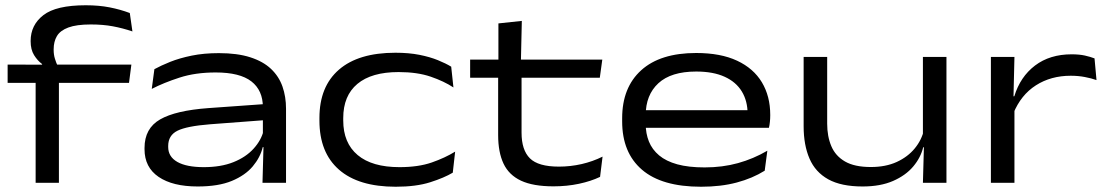

<svg xmlns="http://www.w3.org/2000/svg" viewBox="-20 -695 4210 730"><path d="M306 -675Q356 -675 396.8 -667Q437.5 -659 473.5 -645.5L483.5 -575.5Q446.5 -588 409 -595Q371.5 -602 325 -602Q271 -602 240 -590.5Q209 -579 196.5 -558Q184 -537 184 -507.5V-505.5Q184 -487 188.8 -471.8Q193.5 -456.5 199 -445L140 -442V-451.5Q122.5 -464.5 109.5 -485.5Q96.5 -506.5 96.5 -538V-539.5Q96.5 -600 145 -637.5Q193.5 -675 306 -675ZM115.5 0V-421.5H204V0ZM9 -380V-449.5L153 -449L185 -449.5H479.5L470.5 -380Z M978 0 982 -143.5 979.5 -162V-273.5V-287.5Q979.5 -351.5 935.8 -385.5Q892 -419.5 800 -419.5Q723 -419.5 662.8 -400Q602.5 -380.5 557 -357L567 -432Q591.5 -445.5 627 -459.8Q662.5 -474 708.8 -483.5Q755 -493 812.5 -493Q882.5 -493 931.5 -477.2Q980.5 -461.5 1010.5 -433Q1040.5 -404.5 1054 -366Q1067.5 -327.5 1067.5 -281.5V0ZM731.5 14Q636.5 14 583 -22.5Q529.5 -59 529.5 -127.5V-132.5Q529.5 -207 588.8 -241Q648 -275 772.5 -284L989.5 -299.5L991 -238.5L779 -222.5Q690 -215.5 654.8 -198Q619.5 -180.5 619.5 -140V-136Q619.5 -99 654.5 -79.2Q689.5 -59.5 755 -59.5Q820 -59.5 867.5 -78.5Q915 -97.5 944.2 -129.8Q973.5 -162 982.5 -199.5L996.5 -135.5H979Q969.5 -96.5 941 -62.5Q912.5 -28.5 861.5 -7.2Q810.5 14 731.5 14Z M1484.5 15Q1343 15 1268.8 -50Q1194.5 -115 1194.5 -236.5V-246.5Q1194.5 -366 1268.8 -430.2Q1343 -494.5 1483.5 -494.5Q1534.5 -494.5 1574.8 -486.5Q1615 -478.5 1645 -466.2Q1675 -454 1695.5 -441.5L1704 -362.5Q1668.5 -386 1617.5 -403.5Q1566.5 -421 1495.5 -421Q1392.5 -421 1338.8 -376Q1285 -331 1285 -246V-237Q1285 -151.5 1339.8 -105.5Q1394.5 -59.5 1499 -59.5Q1570.5 -59.5 1621.5 -77.2Q1672.5 -95 1710.5 -118.5L1701.5 -38.5Q1669 -19 1615.5 -2Q1562 15 1484.5 15Z M2084.5 13.5Q2007 13.5 1961 -8Q1915 -29.5 1894.5 -72.8Q1874 -116 1874 -181.5V-425.5H1963V-190.5Q1963 -124.5 1994.8 -93Q2026.5 -61.5 2105 -61.5Q2149 -61.5 2191.5 -71.2Q2234 -81 2271 -99.5L2261.5 -22.5Q2227 -6 2181.2 3.8Q2135.5 13.5 2084.5 13.5ZM1767.5 -399.5V-468.5H2270L2260.5 -399.5ZM1875 -460V-606L1964 -615.5L1960.5 -460Z M2645.5 15Q2496 15 2420.8 -49.8Q2345.5 -114.5 2345.5 -233.5V-245.5Q2345.5 -362.5 2418 -428Q2490.5 -493.5 2627 -493.5Q2720 -493.5 2782.5 -464.2Q2845 -435 2876.8 -382Q2908.5 -329 2908.5 -258.5V-255.5Q2908.5 -244 2907.2 -231.5Q2906 -219 2903.5 -209H2820Q2821.5 -220.5 2822 -234.5Q2822.5 -248.5 2822.5 -261.5Q2822.5 -311 2800.5 -347.2Q2778.5 -383.5 2735 -403.2Q2691.5 -423 2627 -423Q2531.5 -423 2483.2 -378.5Q2435 -334 2435 -257V-249.5V-240V-224Q2435 -187.5 2447.2 -157Q2459.5 -126.5 2486 -104.2Q2512.5 -82 2555.2 -70.2Q2598 -58.5 2659 -58.5Q2727 -58.5 2785.8 -74.8Q2844.5 -91 2897.5 -122L2887.5 -46Q2841 -17 2781 -1Q2721 15 2645.5 15ZM2386.5 -209V-276H2886V-209Z M3125 -478.5V-224.5Q3125 -176.5 3140.8 -139.2Q3156.5 -102 3192.8 -81Q3229 -60 3291 -60Q3347.5 -60 3389.5 -79.2Q3431.5 -98.5 3458 -130.8Q3484.5 -163 3493.5 -203L3507.5 -135H3490Q3480.5 -95.5 3452 -61.8Q3423.5 -28 3375.5 -7Q3327.5 14 3259.5 14Q3178.5 14 3129.2 -13.2Q3080 -40.5 3057.8 -92Q3035.5 -143.5 3035.5 -215V-478.5ZM3578.5 -478.5V0H3489L3493 -144L3489 -154.5V-478.5Z M3833 -264 3815.5 -327.5 3836.5 -329Q3859 -403 3915.2 -445.8Q3971.5 -488.5 4054.5 -488.5Q4083.5 -488.5 4104.8 -483.8Q4126 -479 4141.5 -473L4149 -390.5Q4129.5 -397.5 4104.5 -402.2Q4079.5 -407 4051 -407Q3975.5 -407 3918.5 -370.5Q3861.5 -334 3833 -264ZM3747.5 0V-478.5H3837L3833 -311.5L3837 -307.5V0Z"/></svg>

Font: Anek Gujarati Expanded
Style: Regular
Weight: 400
Width: 7
Designer: Mrunmayee Ghaisas (Gujarati), Yesha Goshar (Latin)
Foundry: Ek Type
Version: Version 1.003